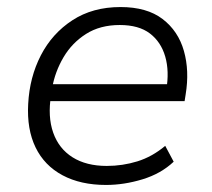

<svg xmlns="http://www.w3.org/2000/svg" viewBox="-20 -517 603 545"><path d="M281 8Q209 8 157.5 -19.5Q106 -47 81 -98.5Q56 -150 60 -222Q64 -298 96 -360Q128 -422 185.5 -459.5Q243 -497 322 -497Q397 -497 441.5 -463Q486 -429 502 -372.5Q518 -316 507 -249L504 -230H105L113 -278H474L452 -262Q461 -315 449 -356.5Q437 -398 405.5 -422Q374 -446 320 -446Q264 -446 224 -420.5Q184 -395 160 -354Q136 -313 128 -267L125 -247Q115 -186 131 -140.5Q147 -95 186 -70.5Q225 -46 283 -46Q328 -46 370 -59Q412 -72 449 -103L473 -58Q437 -24 384.5 -8Q332 8 281 8Z"/></svg>

Font: Nunito Sans 10pt Light
Style: Italic
Weight: 300
Italic angle: -9°
Designer: Vernon Adams
Foundry: Vernon Adams
Version: Version 3.101;gftools[0.9.27]